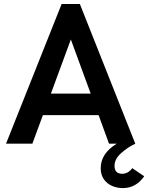

<svg xmlns="http://www.w3.org/2000/svg" viewBox="-20 -717 740 958"><path d="M593 221.5Q563.5 221.5 538.2 210.2Q513 199 497.8 176.8Q482.5 154.5 482.5 122.5Q482.5 48.5 562.5 0H524L472 -142.5H194L141.5 0H10L287.5 -697H378.5L655 0Q619.5 16.5 585.5 46Q551.5 75.5 551.5 110.5Q551.5 150 589.5 150Q619.5 150 640 122L699.5 162.5Q658.5 221.5 593 221.5ZM432.5 -250 333.5 -520 234 -250Z"/></svg>

Font: Acari Sans Neue
Style: Bold
Weight: 700
Designer: Alfredo Marco Pradil (font), Cristiano Sobral (main changes)
Foundry: Hanken Design Co. (font), Cristiano Sobral (main changes)
Version: Version 2.459;March 19, 2022;FontCreator 14.0.0.2808 64-bit;